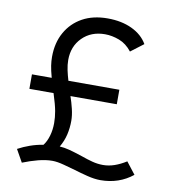

<svg xmlns="http://www.w3.org/2000/svg" viewBox="-81 -776 772 861"><g transform="rotate(10 305.0 -345.0)"><path d="M49 -333V-399H139Q130 -432 127 -452.5Q124 -473 124 -492Q124 -556 151 -604Q178 -652 226 -678.5Q274 -705 340 -705Q404 -705 451.5 -682.5Q499 -660 522 -620L464 -576Q439 -608 406 -620.5Q373 -633 341 -633Q278 -633 238 -593Q198 -553 198 -491Q198 -469 203 -445.5Q208 -422 215 -399H447V-333H236Q245 -307 252 -278Q259 -249 259 -224Q259 -192 252 -161.5Q245 -131 228 -102Q248 -101 271.5 -95Q295 -89 334 -76Q359 -67 383.5 -60.5Q408 -54 433 -54Q459 -54 485 -63Q511 -72 538 -89L580 -35Q518 15 433 15Q406 15 372.5 6.5Q339 -2 313 -10Q292 -16 260.5 -24.5Q229 -33 207 -33Q177 -33 142.5 -24Q108 -15 73 -1L41 -58Q67 -72 95.5 -82Q124 -92 155 -97Q169 -115 177 -142.5Q185 -170 185 -201Q185 -227 180 -255Q175 -283 159 -333Z"/></g></svg>

Font: Lexend Deca Light
Style: Regular
Weight: 300
Designer: Bonnie Shaver-Troup, Thomas Jockin
Foundry: Lexend
Version: Version 1.008; ttfautohint (v1.8.4.7-5d5b)